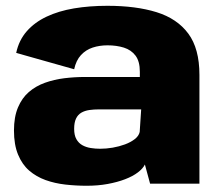

<svg xmlns="http://www.w3.org/2000/svg" viewBox="-20 -618 740 646"><path d="M271.5 7Q309.5 7 342.2 1Q375 -5 401 -15Q427 -25 444 -38Q461 -51 467.5 -64.5L485 0H651V-366Q651 -454.5 613.5 -505Q576 -555.5 506.8 -577Q437.5 -598.5 341.5 -598.5Q281 -598.5 229 -589.8Q177 -581 136.8 -562Q96.5 -543 70 -512.8Q43.5 -482.5 34.5 -440L229.5 -385Q236 -415 252.5 -432.8Q269 -450.5 292 -458Q315 -465.5 342 -465.5Q372 -465.5 396.8 -457.8Q421.5 -450 436 -430.8Q450.5 -411.5 450.5 -376.5V-359H266.5Q231 -359 196.5 -354.8Q162 -350.5 131.2 -339.5Q100.5 -328.5 77.2 -308.5Q54 -288.5 40.5 -256.5Q27 -224.5 27 -179Q27 -131 40.8 -97.8Q54.5 -64.5 78.2 -44Q102 -23.5 133.2 -12.2Q164.5 -1 200 3Q235.5 7 271.5 7ZM317 -117.5Q301 -117.5 285.2 -120Q269.5 -122.5 257 -129.5Q244.5 -136.5 237 -149.8Q229.5 -163 229.5 -184.5Q229.5 -206 235.8 -219Q242 -232 253.5 -238.8Q265 -245.5 280.5 -247.8Q296 -250 313.5 -250H455L450 -174Q447 -160.5 433.5 -150Q420 -139.5 400.5 -132.2Q381 -125 359.2 -121.2Q337.5 -117.5 317 -117.5Z"/></svg>

Font: Anybody UltraCondensed Thin ExtraBold
Style: Regular
Weight: 800
Version: Version 1.111